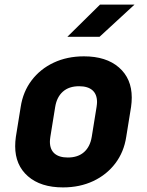

<svg xmlns="http://www.w3.org/2000/svg" viewBox="-20 -805 640 835"><path d="M46 -169Q46 -189 49 -210L70 -340Q80 -406 117.5 -455.5Q155 -505 213.5 -532.5Q272 -560 345 -560Q442 -560 497.5 -511.5Q553 -463 553 -381Q553 -361 550 -340L529 -210Q519 -144 481.5 -94.5Q444 -45 385.5 -17.5Q327 10 254 10Q157 10 101.5 -38.5Q46 -87 46 -169ZM379 -210 400 -340Q402 -354 402 -361Q402 -395 382 -412.5Q362 -430 324 -430Q280 -430 253.5 -406.5Q227 -383 220 -340L199 -210Q197 -196 197 -189Q197 -155 217 -137.5Q237 -120 275 -120Q319 -120 345.5 -143.5Q372 -167 379 -210ZM413 -645H273L415 -785H565Z"/></svg>

Font: JetBrains Mono Extra Bold
Style: Italic
Weight: 800
Italic angle: -9°
Monospace: yes
Designer: Philipp Nurullin, Konstantin Bulenkov
Foundry: JetBrains
Version: 2.002